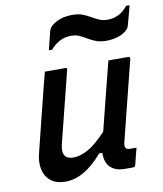

<svg xmlns="http://www.w3.org/2000/svg" viewBox="-87 -854 792 935"><g transform="rotate(-10 308.5 -386.0)"><path d="M155 -534H255Q267 -534 263 -523Q241 -435 219 -347.5Q197 -260 175 -172Q157 -98 220 -98Q253 -98 292.5 -119.5Q332 -141 384 -197Q404 -276 423.5 -354.5Q443 -433 469 -534H567Q578 -534 575 -522Q550 -423 524.5 -320.5Q499 -218 476 -127Q471 -106 478 -99Q484 -92 498 -92H530Q525 -72 519.5 -50.5Q514 -29 509 -9Q506 0 497 0H457Q409 0 384.5 -25.5Q360 -51 362 -96H346Q255 11 162 11Q116 11 89 -11Q62 -33 54.5 -68.5Q47 -104 57 -144Q75 -218 93.5 -291Q112 -364 130 -437Q136 -462 142.5 -486.5Q149 -511 155 -534ZM500 -730Q528 -730 553 -741.5Q578 -753 600 -781H617Q613 -762 604.5 -732Q596 -702 592 -686Q590 -679 588 -675Q586 -671 578 -663Q561 -647 534 -638.5Q507 -630 475 -630Q447 -630 426 -638Q405 -646 387 -657Q369 -668 351 -676Q333 -684 310 -684Q252 -684 208 -633H192Q197 -653 204 -681Q211 -709 215 -725Q217 -732 219.5 -736.5Q222 -741 229 -748Q269 -783 335 -783Q364 -783 384.5 -775Q405 -767 423 -756.5Q441 -746 459 -738Q477 -730 500 -730Z"/></g></svg>

Font: Recursive Mn Lnr St Med
Style: Italic
Weight: 500
Italic angle: -15°
Monospace: yes
Version: Version 1.079;hotconv 1.0.112;makeotfexe 2.5.65598; ttfautoh